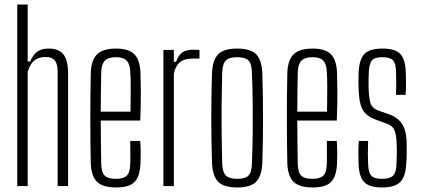

<svg xmlns="http://www.w3.org/2000/svg" viewBox="-20 -820 1860 846"><path d="M56 0V-800H102V-549H113Q126 -579 144.5 -592.5Q163 -606 194 -606Q238 -606 258.5 -581.5Q279 -557 280 -500V0H234V-502Q234 -538 221.5 -553.5Q209 -569 181 -569Q151 -569 131.5 -553.5Q112 -538 102 -503V0Z M554 -199H598Q600 -172 600 -147Q600 -122 599 -101Q597 -44 573.5 -19Q550 6 492 6Q433 6 407.5 -19Q382 -44 380 -101Q378 -194 378 -299Q378 -404 380 -498Q382 -556 408 -581Q434 -606 492 -606Q547 -606 572 -581Q597 -556 599 -499Q600 -474 600.5 -418.5Q601 -363 598 -289H424Q424 -245 424.5 -199.5Q425 -154 426 -98Q427 -60 441.5 -46Q456 -32 490 -32Q524 -32 538.5 -46Q553 -60 554 -98Q555 -138 554 -199ZM492 -568Q457 -568 442 -552.5Q427 -537 426 -502Q425 -451 424.5 -410Q424 -369 424 -328H555Q556 -387 556 -432.5Q556 -478 554 -502Q553 -537 538.5 -552.5Q524 -568 492 -568Z M700 0V-600H746V-548H756Q766 -577 783.5 -589Q801 -601 831 -601Q847 -601 859 -600V-562H831Q793 -562 773.5 -546.5Q754 -531 746 -496V0Z M1025 6Q965 6 940.5 -20Q916 -46 914 -106Q911 -199 911 -299.5Q911 -400 914 -494Q916 -554 940.5 -580Q965 -606 1025 -606Q1085 -606 1109.5 -580Q1134 -554 1136 -494Q1139 -401 1139 -300Q1139 -199 1136 -106Q1134 -46 1109.5 -20Q1085 6 1025 6ZM1025 -32Q1060 -32 1074.5 -46Q1089 -60 1090 -98Q1093 -175 1093.5 -237.5Q1094 -300 1093.5 -362Q1093 -424 1090 -501Q1089 -540 1074.5 -554Q1060 -568 1025 -568Q990 -568 975.5 -554Q961 -540 959 -501Q957 -424 956.5 -362Q956 -300 956.5 -237.5Q957 -175 959 -98Q961 -60 976 -46Q991 -32 1025 -32Z M1420 -199H1464Q1466 -172 1466 -147Q1466 -122 1465 -101Q1463 -44 1439.5 -19Q1416 6 1358 6Q1299 6 1273.5 -19Q1248 -44 1246 -101Q1244 -194 1244 -299Q1244 -404 1246 -498Q1248 -556 1274 -581Q1300 -606 1358 -606Q1413 -606 1438 -581Q1463 -556 1465 -499Q1466 -474 1466.5 -418.5Q1467 -363 1464 -289H1290Q1290 -245 1290.5 -199.5Q1291 -154 1292 -98Q1293 -60 1307.5 -46Q1322 -32 1356 -32Q1390 -32 1404.5 -46Q1419 -60 1420 -98Q1421 -138 1420 -199ZM1358 -568Q1323 -568 1308 -552.5Q1293 -537 1292 -502Q1291 -451 1290.5 -410Q1290 -369 1290 -328H1421Q1422 -387 1422 -432.5Q1422 -478 1420 -502Q1419 -537 1404.5 -552.5Q1390 -568 1358 -568Z M1663 6Q1606 6 1583.5 -19Q1561 -44 1560 -101Q1559 -122 1559 -147Q1559 -172 1561 -199H1602Q1601 -169 1601 -144Q1601 -119 1602 -98Q1603 -60 1616 -46Q1629 -32 1663 -32Q1698 -32 1712 -46Q1726 -60 1727 -98Q1728 -119 1728.5 -140.5Q1729 -162 1728 -180Q1727 -223 1718.5 -245Q1710 -267 1682 -276L1641 -291Q1609 -302 1592 -318.5Q1575 -335 1568 -362.5Q1561 -390 1560 -434Q1559 -451 1559.5 -465.5Q1560 -480 1560 -497Q1562 -555 1584 -580.5Q1606 -606 1666 -606Q1723 -606 1745 -581Q1767 -556 1768 -499Q1769 -479 1769 -454Q1769 -429 1767 -402H1725Q1726 -430 1726 -456Q1726 -482 1725 -502Q1725 -540 1712 -554Q1699 -568 1666 -568Q1631 -568 1619 -554Q1607 -540 1605 -502Q1604 -483 1604 -468Q1604 -453 1604 -437Q1605 -394 1611.5 -368.5Q1618 -343 1649 -332L1690 -318Q1732 -304 1752 -273.5Q1772 -243 1772 -182Q1772 -163 1772 -141Q1772 -119 1770 -101Q1768 -44 1744.5 -19Q1721 6 1663 6Z"/></svg>

Font: Big Shoulders Display Light
Style: Regular
Weight: 300
Designer: Patric King
Foundry: XO Type Co
Version: Version 1.000; ttfautohint (v1.8.2)